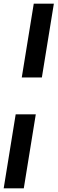

<svg xmlns="http://www.w3.org/2000/svg" viewBox="-70 -811 312 1041"><path d="M157 -391H48L113 -791H222ZM15 -191H124L59 210H-50Z"/></svg>

Font: Georama Condensed
Style: Bold Italic
Weight: 700
Width: 3
Italic angle: -9°
Designer: Jean-Baptiste Levee
Foundry: Production Type
Version: Version 1.000